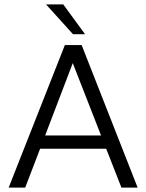

<svg xmlns="http://www.w3.org/2000/svg" viewBox="-20 -856 668 876"><path d="M190 -836H268.5L368 -700H313ZM608 0H534L464.5 -177.5H163L95 0H19.5L276 -650.5H352.5ZM312 -568 186 -238H441Z"/></svg>

Font: Overused Grotesk Book
Style: Regular
Weight: 375
Version: Version 0.004